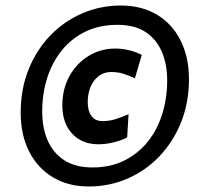

<svg xmlns="http://www.w3.org/2000/svg" viewBox="-20 -713 735 696"><path d="M302 -37Q227 -37 171.5 -70.5Q116 -104 85.5 -164Q55 -224 55 -305Q55 -390 83.5 -461Q112 -532 162 -584Q212 -636 278 -664.5Q344 -693 418 -693Q493 -693 548.5 -660Q604 -627 634.5 -566.5Q665 -506 665 -426Q665 -341 636.5 -270Q608 -199 558 -146.5Q508 -94 442 -65.5Q376 -37 302 -37ZM337 -190Q277 -190 241.5 -228.5Q206 -267 206 -331Q206 -391 232 -437.5Q258 -484 301.5 -510.5Q345 -537 398 -537Q424 -537 449.5 -530.5Q475 -524 494 -514L469 -429Q448 -439 427.5 -445.5Q407 -452 383 -452Q357 -452 338 -437.5Q319 -423 308.5 -398.5Q298 -374 298 -342Q298 -311 311.5 -292.5Q325 -274 352 -274Q376 -274 398.5 -281Q421 -288 446 -299L441 -215Q418 -203 390 -196.5Q362 -190 337 -190ZM315 -106Q381 -106 431.5 -131.5Q482 -157 516.5 -200.5Q551 -244 568.5 -301Q586 -358 586 -421Q586 -480 566.5 -525.5Q547 -571 507.5 -597Q468 -623 406 -623Q340 -623 289 -598Q238 -573 203 -529Q168 -485 150.5 -428.5Q133 -372 133 -309Q133 -250 152.5 -204.5Q172 -159 212.5 -132.5Q253 -106 315 -106Z"/></svg>

Font: Cabin VF Beta
Style: Italic
Weight: 400
Italic angle: -7°
Designer: Pablo Impallari
Foundry: Pablo Impallari. http://www.impallari.com Igino Marini. http://www.ikern.com
Version: Version 2.300